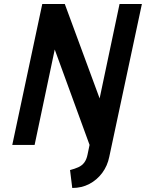

<svg xmlns="http://www.w3.org/2000/svg" viewBox="-20 -720 725 954"><path d="M523 59 685 -700H574L475 -231L302 -700H190L41 0H152L252 -474L425 0L415 48Q410 73 398.5 88Q387 103 369 111Q351 119 328 125L339 214Q386 214 424 194Q462 174 488 139Q514 104 523 59Z"/></svg>

Font: Advent Pro
Style: Bold Italic
Weight: 700
Italic angle: -12°
Designer: VivaRado, Andreas Kalpakidis
Foundry: VivaRado, Andreas Kalpakidis
Version: Version 3.000